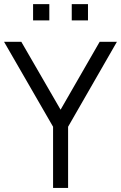

<svg xmlns="http://www.w3.org/2000/svg" viewBox="-20 -926 596 946"><path d="M223 -825.5H143V-905.5H223ZM413.5 -825.5H333.5V-905.5H413.5ZM315.5 0H241.5V-301.5L0 -720H85L278.5 -385.5L471 -720H556L315.5 -301.5Z"/></svg>

Font: CCSD_manrope
Style: Regular
Weight: 400
Designer: Mikhail Sharanda
Foundry: Mikhail Sharanda
Version: Version 4.503